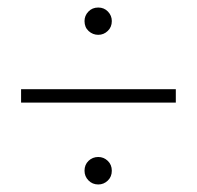

<svg xmlns="http://www.w3.org/2000/svg" viewBox="-20 -560 523 510"><path d="M241 -467.5Q226.5 -467.5 215.5 -477.5Q204.5 -487.5 204.5 -504Q204.5 -518.5 214.8 -529.2Q225 -540 241 -540Q256.5 -540 266.8 -529.2Q277 -518.5 277 -504Q277 -488 266.2 -477.8Q255.5 -467.5 241 -467.5ZM447 -287.5H36V-323H447ZM241 -70Q225.5 -70 215 -80.8Q204.5 -91.5 204.5 -106.5Q204.5 -122.5 215.2 -132.8Q226 -143 241 -143Q255.5 -143 266.2 -132.8Q277 -122.5 277 -106.5Q277 -90.5 266.2 -80.2Q255.5 -70 241 -70Z"/></svg>

Font: Acari Sans Neue Light
Style: Regular
Weight: 300
Designer: Alfredo Marco Pradil (font), Cristiano Sobral (main changes)
Foundry: Hanken Design Co. (font), Cristiano Sobral (main changes)
Version: Version 2.459;March 19, 2022;FontCreator 14.0.0.2808 64-bit;